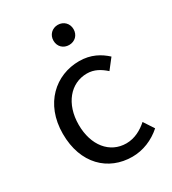

<svg xmlns="http://www.w3.org/2000/svg" viewBox="-173 -788 803 894"><g transform="rotate(-30 228.0 -341.0)"><path d="M274 12C332 12 387 -11 431 -50L395 -105C365 -78 326 -56 281 -56C192 -56 131 -131 131 -242C131 -354 195 -430 283 -430C322 -430 352 -412 380 -387L422 -441C388 -472 344 -498 280 -498C155 -498 46 -405 46 -242C46 -81 145 12 274 12ZM279 -586C310 -586 333 -608 333 -640C333 -671 310 -694 279 -694C248 -694 225 -671 225 -640C225 -608 248 -586 279 -586Z"/></g></svg>

Font: Giro Sans Regular
Style: Regular
Weight: 400
Designer: Paul D. Hunt
Foundry: Adobe Systems Incorporated
Version: Version 1.000;PS 1.0;hotconv 1.0.88;makeotf.lib2.5.647800